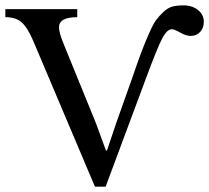

<svg xmlns="http://www.w3.org/2000/svg" viewBox="-40 -691 780 716"><path d="M355 -130H359L393 -231L455 -406Q476 -467 487.5 -497.5Q499 -528 515 -564.5Q531 -601 542 -616Q553 -631 569.5 -646.5Q586 -662 603 -666.5Q620 -671 644 -671Q677 -671 698.5 -653.5Q720 -636 720 -610Q720 -586 706 -571.5Q692 -557 671 -557Q654 -557 632 -569.5Q610 -582 601 -582Q583 -582 565 -548Q547 -514 501 -390L354 5H314L85 -536Q63 -588 41 -607.5Q19 -627 -20 -627V-657H248V-627Q180 -627 180 -589Q180 -569 197 -528L318 -231Z"/></svg>

Font: myMathFont
Style: Regular
Weight: 400
Designer: Ross Mills, John Hudson & Paul Hanslow, Tiro Typeworks Ltd; with prior portions MicroPress Inc., and Coen Hoffman. Math 
Foundry: Tiro Typeworks Ltd
Version: Version 2.13 b171